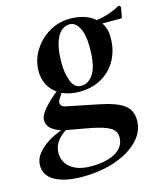

<svg xmlns="http://www.w3.org/2000/svg" viewBox="-138 -579 779 901"><g transform="rotate(-15 252.0 -129.0)"><path d="M151 237Q69 237 20.5 211Q-28 185 -28 134Q-28 104 -7.5 78Q13 52 45 32Q77 12 111 0Q80 -10 62.5 -26Q45 -42 45 -65Q45 -89 72 -120Q99 -151 137 -181Q109 -201 94.5 -230Q80 -259 80 -293Q80 -347 108 -393Q136 -439 182.5 -467Q229 -495 286 -495Q361 -495 406 -456Q468 -464 523 -495L532 -486L522 -434H427Q448 -403 448 -362Q448 -300 422 -252.5Q396 -205 349.5 -178.5Q303 -152 241 -152Q194 -152 158 -169L142 -144Q133 -131 137 -119Q141 -107 159 -103L317 -71Q400 -54 433.5 -27.5Q467 -1 467 46Q467 101 425.5 144Q384 187 313 212Q242 237 151 237ZM258 -177Q293 -177 317 -215Q341 -253 341 -342Q341 -403 323 -436.5Q305 -470 278 -470Q236 -469 215 -424.5Q194 -380 194 -307Q194 -253 209 -214.5Q224 -176 258 -177ZM71 100Q71 146 106.5 173Q142 200 203 200Q280 200 323.5 174Q367 148 367 102Q367 73 342 56.5Q317 40 253 27L132 5Q104 23 87.5 46.5Q71 70 71 100Z"/></g></svg>

Font: DeepMind Serif Text
Style: Italic
Weight: 400
Italic angle: -12°
Designer: Frank Grießhammer / Modifications: Colophon Foundry
Foundry: Colophon Foundry
Version: Version 5.003; ttfautohint (v1.8.2)